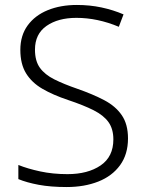

<svg xmlns="http://www.w3.org/2000/svg" viewBox="-20 -744 586 774"><path d="M496 -186Q496 -122 464 -78Q432 -34 376 -12Q320 10 249 10Q184 10 136 1Q88 -8 54 -22V-79Q91 -64 142 -53Q193 -42 252 -42Q334 -42 385.5 -77Q437 -112 437 -182Q437 -224 417.5 -251.5Q398 -279 357.5 -299.5Q317 -320 254 -341Q194 -361 151 -386Q108 -411 85 -448.5Q62 -486 62 -543Q62 -601 91.5 -641.5Q121 -682 172.5 -703Q224 -724 290 -724Q342 -724 389 -714Q436 -704 478 -686L459 -636Q373 -672 288 -672Q214 -672 167.5 -639.5Q121 -607 121 -544Q121 -498 141 -470.5Q161 -443 199 -424Q237 -405 292 -386Q355 -364 400.5 -340Q446 -316 471 -279.5Q496 -243 496 -186Z"/></svg>

Font: Noto Sans Thai Looped Light
Style: Regular
Weight: 300
Designer: Sasikarn Vongin, Ben Mitchell
Foundry: The Fontpad Ltd
Version: Version 1.001; ttfautohint (v1.8.4.7-5d5b)